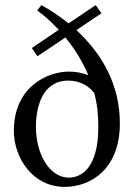

<svg xmlns="http://www.w3.org/2000/svg" viewBox="-20 -718 526 748"><path d="M34 -208C34 -104 107 10 231 10C343 10 447 -68 447 -237C447 -383 382 -497 296 -583L278 -601L375 -666L353 -698L247 -627C212 -655 176 -679 141 -698L125 -677C149 -660 172 -640 193 -618L209 -602L104 -531L126 -499L235 -572C272 -526 302 -478 324 -425C299 -435 274 -439 248 -439C166 -439 34 -381 34 -208ZM248 -26C177 -26 120 -111 120 -225C120 -301 145 -404 246 -404C289 -404 324 -385 347 -356C359 -313 363 -269 363 -223C363 -61 295 -26 248 -26Z"/></svg>

Font: Libertinus Math
Style: Regular
Weight: 400
Designer: Philipp H. Poll, Khaled Hosny
Foundry: Caleb Maclennan
Version: Version 7.050;RELEASE